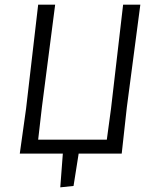

<svg xmlns="http://www.w3.org/2000/svg" viewBox="-20 -660 665 825"><path d="M65 0 92 -193 144 -640H217L160 -199L144 -60H439L457 -193L509 -640H583L525 -199L503 0H318L296 139L239 145L250 0Z"/></svg>

Font: Alegreya Sans
Style: Italic
Weight: 400
Italic angle: -7°
Designer: Juan Pablo del Peral
Foundry: Huerta Tipografica
Version: Version 2.007